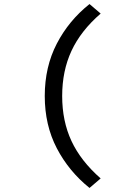

<svg xmlns="http://www.w3.org/2000/svg" viewBox="-20 -752 640 948"><path d="M422 176Q320 94 260.5 -20Q201 -134 201 -278Q201 -422 260.5 -536.5Q320 -651 422 -732L477 -685Q379 -600 333 -501Q287 -402 287 -278Q287 -154 333 -55.5Q379 43 477 129Z"/></svg>

Font: Source Code Pro ExtraLight Medium
Style: Regular
Weight: 500
Monospace: yes
Version: Version 1.018;hotconv 1.0.116;makeotfexe 2.5.65601